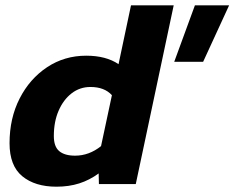

<svg xmlns="http://www.w3.org/2000/svg" viewBox="-20 -694 884 724"><path d="M193 10Q112 10 64 -29.5Q16 -69 16 -154Q16 -248 54 -322.5Q92 -397 157.5 -440.5Q223 -484 305 -484Q380 -484 427 -452L474 -674H635L492 0H353L352 -40Q318 -15 279 -2.5Q240 10 193 10ZM637 -461 715 -674H844L746 -461ZM263 -107Q316 -107 361 -143L402 -335Q374 -366 321 -366Q281 -366 250 -342Q219 -318 201 -276.5Q183 -235 183 -181Q183 -141 203.5 -124Q224 -107 263 -107Z"/></svg>

Font: Kanit SemiBold
Style: Italic
Weight: 600
Italic angle: -12°
Designer: Katatrad Team
Foundry: CadsonDemak
Version: Version 2.000; ttfautohint (v1.8.3)